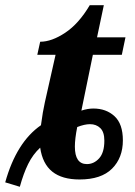

<svg xmlns="http://www.w3.org/2000/svg" viewBox="-25 -679 516 736"><path d="M-5 20Q38 -134 132 -199Q139 -252 147 -287L188 -469H118L129 -519Q173 -519 225 -553.5Q277 -588 319 -659H373L347 -536H456L442 -469H331L287 -255Q311 -263 333 -263Q382 -263 414 -233.5Q446 -204 446 -141Q446 -74 404.5 -32.5Q363 9 280 9Q213 9 175.5 -21Q138 -51 129 -113Q101 -87 83 -50.5Q65 -14 51 37ZM375 -140Q375 -173 359.5 -188Q344 -203 320 -203Q299 -203 271 -192Q262 -147 262 -117Q262 -50 308 -50Q335 -50 355 -72Q375 -94 375 -140Z"/></svg>

Font: Noto Serif Narrow
Style: Bold Italic
Weight: 700
Width: 4
Italic angle: -12°
Designer: Monotype Design Team
Foundry: Monotype Imaging Inc.
Version: Version 1.001